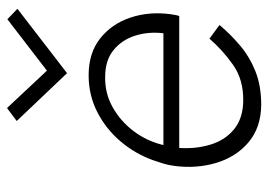

<svg xmlns="http://www.w3.org/2000/svg" viewBox="-126 -610 747 534"><g transform="rotate(-90 247.0 -343.5)"><path d="M110 -262Q121 -308 148.5 -344.5Q176 -381 215 -403Q254 -425 300 -424Q346 -424 374.5 -400.5Q403 -377 414.5 -340Q426 -303 421 -262ZM102 -218H469Q471 -224 472 -230L474 -242Q482 -302 464.5 -354Q447 -406 406.5 -438Q366 -470 304 -470Q249 -470 202 -446Q155 -422 120.5 -381.5Q86 -341 68 -291Q63 -277 58.5 -262Q54 -247 52 -231Q44 -170 60.5 -115Q77 -60 117.5 -25.5Q158 9 221 10Q275 10 315 -6Q355 -22 386.5 -48.5Q418 -75 444 -106L406 -134Q375 -98 333.5 -68.5Q292 -39 232 -40Q184 -41 154 -65.5Q124 -90 111.5 -130.5Q99 -171 102 -218ZM317 -586 213 -697 177 -670 310 -530 489 -668 460 -696Z"/></g></svg>

Font: Jost* 300 Light Italic
Style: Italic
Weight: 300
Italic angle: -10°
Version: Version 3.200; ttfautohint (v0.97) -l 8 -r 50 -G 200 -x 14 -